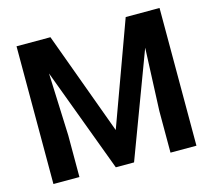

<svg xmlns="http://www.w3.org/2000/svg" viewBox="-103 -845 1077 970"><g transform="rotate(-15 435.5 -360.0)"><path d="M632 -720.3H809V0H673.3V-218L687 -545.3L482.7 0H387.3L184 -545.3L197 -218V0H61V-720.3H238.3L435.7 -182Z"/></g></svg>

Font: FreesentationVF
Style: Regular
Weight: 400
Designer: glyphs from Roboto by Christian Robertson / Hangul glyphs from Noto Sans CJK(Source Han Sans) by Jang Soo-young and Kang
Foundry: PT&
Version: Version 2.001;Glyphs 3.3.1 (3343)